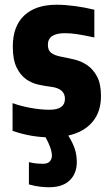

<svg xmlns="http://www.w3.org/2000/svg" viewBox="-20 -570 468 810"><path d="M186 220Q169 220 148 217.5Q127 215 102 208V114Q121 119 138 120Q155 121 161 121Q181 121 190 111Q199 101 199 87Q199 72 192 52Q185 32 172 9Q102 6 33 -18V-135Q65 -123 108 -115Q151 -107 189 -107Q254 -107 254 -153Q254 -197 194 -204Q170 -207 142 -213Q114 -219 90 -236Q66 -253 50 -285.5Q34 -318 34 -374Q34 -459 82 -504.5Q130 -550 219 -550Q254 -550 295.5 -544.5Q337 -539 378 -529V-412Q331 -422 304.5 -426Q278 -430 254 -430Q182 -430 182 -381Q182 -357 196.5 -346.5Q211 -336 237 -331Q264 -326 293.5 -319Q323 -312 348 -295Q373 -278 389.5 -247Q406 -216 406 -165Q406 -98 370 -55.5Q334 -13 268 2Q287 32 295.5 58Q304 84 304 114Q304 162 274 191Q244 220 186 220Z"/></svg>

Font: Encode Sans Compressed
Style: ExtraBold
Weight: 800
Designer: Pablo Impallari, Andres Torresi
Foundry: Pablo Impallari, Andres Torresi
Version: Version 1.000; ttfautohint (v1.00) -l 8 -r 50 -G 200 -x 14 -